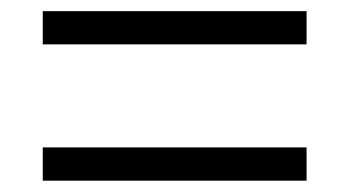

<svg xmlns="http://www.w3.org/2000/svg" viewBox="-20 -518 626 344"><path d="M56.6 -194.3V-253.9H529.3V-194.3ZM56.6 -438.5V-498H529.3V-438.5Z"/></svg>

Font: Cascadia Code NF Light
Style: Regular
Weight: 300
Monospace: yes
Designer: Aaron Bell
Foundry: Saja Typeworks
Version: Version 2404.023; ttfautohint (v1.8.4)